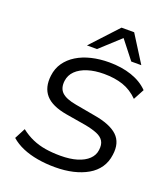

<svg xmlns="http://www.w3.org/2000/svg" viewBox="-167 -1058 1038 1185"><g transform="rotate(20 352.0 -466.0)"><path d="M332 9Q272 9 217.5 -0.5Q163 -10 118.5 -29Q74 -48 41 -77L78 -148Q115 -119 155 -101.5Q195 -84 240.5 -76.5Q286 -69 340 -69Q403 -69 449 -83Q495 -97 522 -123Q549 -149 553 -184Q558 -220 544.5 -242.5Q531 -265 499.5 -278Q468 -291 420 -300L289 -322Q190 -339 148.5 -386.5Q107 -434 117 -514Q123 -563 149 -600Q175 -637 216.5 -662.5Q258 -688 312 -701Q366 -714 428 -714Q510 -714 576 -691.5Q642 -669 685 -625L647 -554Q602 -599 547.5 -617.5Q493 -636 422 -636Q362 -636 315 -621Q268 -606 240 -578.5Q212 -551 207 -512Q201 -463 228.5 -436.5Q256 -410 324 -398L452 -375Q560 -357 607.5 -312Q655 -267 643 -185Q637 -137 612 -100.5Q587 -64 545.5 -40Q504 -16 450.5 -3.5Q397 9 332 9ZM262 -765 425 -941H508L619 -765H553L459 -885L328 -765Z"/></g></svg>

Font: Nunito Sans 10pt SemiExpanded
Style: Italic
Weight: 400
Width: 6
Italic angle: -9°
Designer: Vernon Adams
Foundry: Vernon Adams
Version: Version 3.101;gftools[0.9.27]